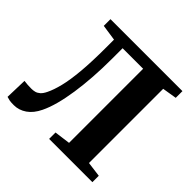

<svg xmlns="http://www.w3.org/2000/svg" viewBox="-184 -925 1114 1114"><g transform="rotate(45 372.5 -368.0)"><path d="M73.5 6.5Q48 6.5 37 4.2Q26 2 13.5 -2L17.5 -137Q34.5 -135 46.5 -134Q58.5 -133 78 -133Q92.5 -133 106 -136.5Q119.5 -140 132.5 -151.2Q145.5 -162.5 157 -186.5Q174 -221 187.2 -274Q200.5 -327 208 -408.8Q215.5 -490.5 215.5 -610.5V-673.5L117 -688V-743H707.5V-688L619 -673.5V-64.5L711.5 -52.5V0H356.5V-52.5L454.5 -65.5V-673.5H286V-588Q286 -509 281 -436Q276 -363 266.5 -299.2Q257 -235.5 243 -183.2Q229 -131 210.5 -93Q186.5 -43 150.5 -18.2Q114.5 6.5 73.5 6.5Z"/></g></svg>

Font: Merriweather 48pt ExtraBold
Style: Regular
Weight: 800
Version: Version 2.100